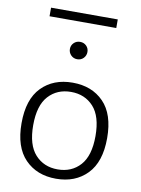

<svg xmlns="http://www.w3.org/2000/svg" viewBox="-95 -931 732 999"><g transform="rotate(10 271.0 -431.0)"><path d="M444.8 -866.7V-821.3H92.3V-866.7ZM226.1 -672.4Q226.1 -691.4 239.5 -704.6Q252.9 -717.8 272.5 -717.8Q292.5 -717.8 305.7 -704.6Q318.8 -691.4 318.8 -672.4Q318.8 -653.3 305.7 -639.6Q292.5 -626 272.5 -626Q252.9 -626 239.5 -639.6Q226.1 -653.3 226.1 -672.4ZM271.5 -502Q373.5 -502 435.5 -438.5Q497.6 -375 497.6 -248.5Q497.6 -122.6 435.3 -58.6Q373 5.4 271.5 5.4Q169.9 5.4 107.7 -58.6Q45.4 -122.6 45.4 -248.5Q45.4 -375 107.7 -438.5Q169.9 -502 271.5 -502ZM271.5 -453.1Q198.2 -453.1 152.6 -403.1Q106.9 -353 106.9 -248.5Q106.9 -144.5 152.6 -94.2Q198.2 -43.9 271.5 -43.9Q345.2 -43.9 390.6 -94.2Q436 -144.5 436 -248.5Q436 -353 390.4 -403.1Q344.7 -453.1 271.5 -453.1Z"/></g></svg>

Font: Estedad-FD Light
Style: Regular
Weight: 300
Designer: Amin Abedi
Version: Version 7.3